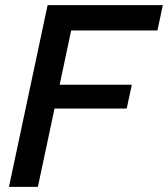

<svg xmlns="http://www.w3.org/2000/svg" viewBox="-20 -730 656 750"><path d="M166 -710H616L595 -611H258L213 -399H495L475 -306H193L128 0H15Z"/></svg>

Font: Raleway Thin SemiBold
Style: Italic
Weight: 600
Italic angle: -12°
Version: Version 4.026